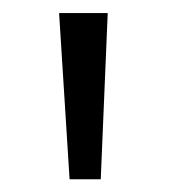

<svg xmlns="http://www.w3.org/2000/svg" viewBox="-20 -731 297 295"><path d="M134.8 -455.6 145.5 -710.9H70.8L86.9 -455.6Z"/></svg>

Font: Ride Light
Style: Regular
Weight: 300
Version: Version 3.000